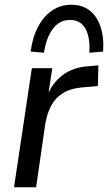

<svg xmlns="http://www.w3.org/2000/svg" viewBox="-20 -788 455 808"><path d="M39 0 114 -501H200L182 -382H178Q198 -437 242.5 -471Q287 -505 350 -509L394 -513L392 -426L324 -420Q277 -416 245.5 -396.5Q214 -377 196.5 -345Q179 -313 171 -270L132 0ZM165 -566 109 -571Q117 -632 140.5 -676Q164 -720 199.5 -744Q235 -768 280 -768Q326 -768 357 -744Q388 -720 403 -675.5Q418 -631 414 -571L356 -566Q360 -631 339.5 -667.5Q319 -704 275 -704Q231 -704 203 -667.5Q175 -631 165 -566Z"/></svg>

Font: Nunitoga
Style: Medium Italic
Weight: 500
Italic angle: -9°
Designer: Vernon Adams
Foundry: Vernon Adams
Version: Version 1.0